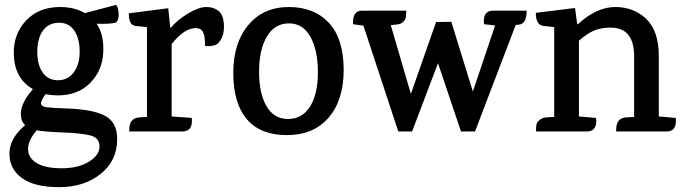

<svg xmlns="http://www.w3.org/2000/svg" viewBox="-20 -543 2833 793"><path d="M218 -149Q195 -149 168 -154Q148 -126 149.5 -114.5Q151 -103 173 -100Q195 -97 257 -95Q366 -91 415 -64Q464 -37 464 31Q464 121 395.5 175.5Q327 230 224.5 230Q122 230 70.5 192.5Q19 155 19 91.5Q19 28 84 -26Q66 -42 66 -73Q66 -118 116 -175Q39 -219 37 -320Q35 -402 87.5 -458Q140 -514 228 -514Q287 -514 331 -489L460 -523Q469 -511 470 -486Q471 -461 460 -451Q445 -443 379 -445Q410 -401 406.5 -326.5Q403 -252 352.5 -200.5Q302 -149 218 -149ZM221.5 -449Q179 -448 156.5 -415.5Q134 -383 134 -328.5Q134 -274 157 -242.5Q180 -211 220.5 -211.5Q261 -212 285 -244.5Q309 -277 309 -330.5Q309 -384 286.5 -417Q264 -450 221.5 -449ZM132 -5Q96 36 96 72.5Q96 109 131.5 130.5Q167 152 235 152Q303 152 347 125Q391 98 391 62Q391 26 353.5 16.5Q316 7 238 4Q160 1 132 -5Z M878 -362Q862 -350 827 -353Q827 -396 818 -411.5Q809 -427 789 -427Q741 -427 689 -361V-62L772 -56Q778 0 733 0H514Q514 0 514 -8Q514 -54 553 -58L587 -60V-431L539 -436Q512 -439 512 -488L675 -509L683 -429H686Q713 -461 757 -487.5Q801 -514 832.5 -514Q864 -514 884.5 -496Q905 -478 905 -432.5Q905 -387 878 -362Z M1172.5 -446.5Q1114 -446 1082 -391.5Q1050 -337 1050 -247Q1050 -157 1081 -104Q1112 -51 1170.5 -51.5Q1229 -52 1261 -103.5Q1293 -155 1293 -245Q1293 -335 1262 -391Q1231 -447 1172.5 -446.5ZM943.5 -240Q943 -365 1005.5 -439.5Q1068 -514 1173 -514Q1278 -514 1338.5 -448.5Q1399 -383 1399.5 -256.5Q1400 -130 1337.5 -57.5Q1275 15 1165.5 15Q1056 15 1000 -50Q944 -115 943.5 -240Z M1658 -499 1657 -480Q1657 -458 1636 -446Q1628 -442 1594 -439L1677 -155L1781 -452L1844 -453L1933 -165L2025 -438L1979 -443Q1973 -499 2017 -499H2155Q2156 -444 2122 -441L2110 -440L1942 0H1884L1789 -282L1682 0H1625L1481 -437L1438 -443Q1436 -499 1474 -499Z M2733 0H2525V-8Q2525 -54 2564 -58L2599 -60V-311Q2599 -429 2502 -429Q2462 -429 2433 -416.5Q2404 -404 2371 -375V-62L2442 -56Q2448 0 2404 0H2194V-8Q2194 -32 2201 -40Q2214 -56 2234 -58L2269 -60V-431L2225 -436Q2193 -439 2193 -490L2355 -510L2364 -443H2367Q2444 -514 2521 -514Q2598 -514 2649.5 -464.5Q2701 -415 2701 -311V-62L2771 -56Q2777 0 2733 0Z"/></svg>

Font: Karma SemiBold
Style: Regular
Weight: 600
Designer: Joana Correia
Foundry: Indian Type Foundry
Version: Version 1.202;PS 1.0;hotconv 1.0.78;makeotf.lib2.5.61930; tt